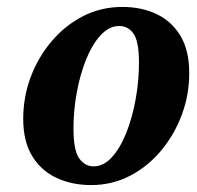

<svg xmlns="http://www.w3.org/2000/svg" viewBox="-20 -519 568 554"><path d="M243 15Q188 15 143.5 -5.5Q99 -26 73 -68.5Q47 -111 47 -176Q47 -239 68.5 -296.5Q90 -354 129 -400Q168 -446 220 -472.5Q272 -499 333 -499Q388 -499 431.5 -478.5Q475 -458 500.5 -416Q526 -374 526 -308Q526 -245 504.5 -187.5Q483 -130 444.5 -84Q406 -38 354.5 -11.5Q303 15 243 15ZM250 -39Q279 -39 303 -65.5Q327 -92 344.5 -136Q362 -180 371.5 -233Q381 -286 381 -338Q381 -399 365.5 -421.5Q350 -444 324 -444Q295 -444 270.5 -417.5Q246 -391 228.5 -347.5Q211 -304 201.5 -252Q192 -200 192 -149Q192 -85 208.5 -62Q225 -39 250 -39Z"/></svg>

Font: Source Serif Pro
Style: Bold Italic
Weight: 700
Italic angle: -12°
Designer: Frank Grießhammer
Foundry: Adobe Systems Incorporated
Version: Version 3.001;hotconv 1.0.111;makeotfexe 2.5.65597